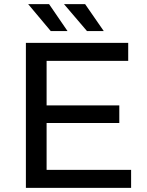

<svg xmlns="http://www.w3.org/2000/svg" viewBox="-20 -907 710 927"><path d="M306 -757H225L116 -887H217ZM481 -757H400L289 -887H391ZM205 -87H613V0H105V-700H599V-613H205V-398H556V-313H205Z"/></svg>

Font: Montserrat
Style: Regular
Weight: 500
Designer: Julieta Ulanovsky
Foundry: Julieta Ulanovsky
Version: Version 7.200;PS 007.200;hotconv 1.0.88;makeotf.lib2.5.64775